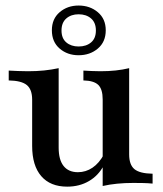

<svg xmlns="http://www.w3.org/2000/svg" viewBox="-20 -676 602 707"><path d="M227.4 11.3Q165.3 11.3 131.9 -27.4Q98.4 -66.1 98.4 -138.7V-308.9Q98.4 -346.8 78.6 -362.9Q58.9 -379 12.1 -379.8V-416.1Q28.2 -415.3 46 -414.5Q63.7 -413.7 83.1 -413.7Q114.5 -413.7 142.3 -416.5Q170.2 -419.4 196 -425V-132.3Q196 -87.9 214.1 -64.9Q232.3 -41.9 266.9 -41.9Q296 -41.9 320.6 -58.5Q345.2 -75 362.9 -108.1L362.1 -66.9Q342.7 -29.8 307.7 -9.3Q272.6 11.3 227.4 11.3ZM358.1 8.9V-309.7Q358.1 -347.6 341.9 -363.3Q325.8 -379 287.1 -379.8V-416.1Q301.6 -415.3 317.3 -414.5Q333.1 -413.7 350 -413.7Q379.8 -413.7 406 -416.5Q432.3 -419.4 455.6 -425V-107.3Q455.6 -69.4 475 -53.2Q494.4 -37.1 541.9 -36.3V0Q525 -1.6 507.7 -2Q490.3 -2.4 471 -2.4Q439.5 -2.4 411.3 0.4Q383.1 3.2 358.1 8.9ZM269.4 -472.6Q228.2 -472.6 199.6 -497.2Q171 -521.8 171 -564.5Q171 -606.5 199.6 -631Q228.2 -655.6 269.4 -655.6Q311.3 -655.6 340.3 -631Q369.4 -606.5 369.4 -564.5Q369.4 -521.8 340.3 -497.2Q311.3 -472.6 269.4 -472.6ZM269.4 -504.8Q297.6 -504.8 315.3 -519.8Q333.1 -534.7 333.1 -563.7Q333.1 -592.7 315.3 -608.1Q297.6 -623.4 269.4 -623.4Q241.9 -623.4 224.2 -608.1Q206.5 -592.7 206.5 -563.7Q206.5 -534.7 224.2 -519.8Q241.9 -504.8 269.4 -504.8Z"/></svg>

Font: Playfair 9pt SemiBold
Style: Regular
Weight: 600
Designer: Claus Eggers Sørensen
Foundry: Claus Eggers Sørensen
Version: Version 2.001;gftools[0.9.30]